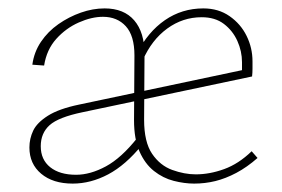

<svg xmlns="http://www.w3.org/2000/svg" viewBox="-20 -433 672 457"><path d="M442 4Q419 4 393.5 -2.5Q368 -9 346.5 -26Q325 -43 312 -72.5Q299 -102 299 -147L300 -301Q300 -348 279.5 -370.5Q259 -393 225 -393Q198 -393 167.5 -379.5Q137 -366 114 -340.5Q91 -315 85 -277L57 -279Q61 -309 77.5 -333.5Q94 -358 119 -375.5Q144 -393 172.5 -403Q201 -413 229 -413Q275 -413 299.5 -384.5Q324 -356 324 -304L323 -148Q323 -95 342 -67Q361 -39 390 -28.5Q419 -18 446 -18Q479 -18 513.5 -30.5Q548 -43 579 -73L593 -57Q568 -35 542.5 -21.5Q517 -8 492.5 -2Q468 4 442 4ZM153 4Q106 4 78 -19.5Q50 -43 50 -82Q50 -103 59 -122Q68 -141 94 -157.5Q120 -174 168 -184L575 -270L580 -251L177 -166Q119 -154 98 -135Q77 -116 77 -85Q77 -53 99.5 -35Q122 -17 161 -17Q195 -17 232 -37Q269 -57 307 -105L318 -88Q279 -40 237.5 -18Q196 4 153 4ZM556 -251V-285Q556 -311 545 -335.5Q534 -360 513 -376Q492 -392 460 -392Q415 -392 378 -365Q341 -338 320 -290L306 -306Q332 -357 372.5 -385Q413 -413 464 -413Q500 -413 526.5 -394.5Q553 -376 567 -347.5Q581 -319 581 -287Q581 -279 581 -269.5Q581 -260 580 -251Z"/></svg>

Font: Ysabeau Office Thin
Style: Regular
Weight: 250
Designer: Christian Thalmann (Catharsis Fonts)
Version: Version 2.001;gftools[0.9.30]; featfreeze: tnum,lnum,ss02